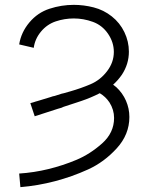

<svg xmlns="http://www.w3.org/2000/svg" viewBox="-20 -763 615 791"><path d="M64 8 59 -48Q120 -52 179.5 -66.5Q239 -81 295 -104.5Q351 -128 400.5 -172Q450 -216 450 -277Q450 -311 431 -341Q415 -365 391 -379Q354 -360 315 -347L306 -344L297 -341Q269 -332 242 -323L233 -319L219 -315Q171 -299 123 -284L105 -338L119 -342L128 -345L132 -346L142 -349Q165 -356 188 -363L197 -366L206 -368Q220 -373 234 -377L243 -379Q257 -383 271 -387Q313 -399 353 -416Q393 -433 421 -469.5Q449 -506 449 -549Q449 -589 425 -624Q401 -659 362.5 -673Q324 -687 284 -687Q246 -687 210 -675Q174 -663 149 -633Q124 -603 119 -566L59 -580Q67 -630 101 -670.5Q135 -711 184 -727Q233 -743 284 -743Q325 -743 366 -732.5Q407 -722 440.5 -695.5Q474 -669 492.5 -630.5Q511 -592 511 -550Q511 -499 482 -455Q466 -432 446 -414Q453 -409 459 -404Q485 -380 499 -348Q513 -316 513 -281Q513 -209 461 -152Q409 -95 343 -65Q277 -35 206.5 -16.5Q136 2 64 8Z"/></svg>

Font: Jozsika Light
Style: Regular
Weight: 300
Monospace: yes
Designer: Belleve Invis
Foundry: Belleve Invis
Version: 2.1.0